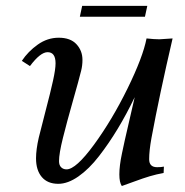

<svg xmlns="http://www.w3.org/2000/svg" viewBox="-20 -618 623 648"><path d="M176.8 2.4Q140.6 2.4 121.1 -20.5Q101.6 -43.5 101.6 -83.5Q101.6 -113.3 110.8 -153.3Q116.7 -178.2 133.5 -242.4Q150.4 -306.6 158.9 -345.5Q167.5 -384.3 167.5 -404.3Q167.5 -441.9 140.6 -441.9Q116.2 -441.9 81.1 -395L53.7 -412.6Q74.7 -444.3 107.4 -467.5Q140.1 -490.7 178.2 -490.7Q217.8 -490.7 238 -468.8Q258.3 -446.8 258.3 -416Q258.3 -397 253.9 -379.4Q246.1 -347.7 225.8 -276.6Q205.6 -205.6 192.4 -152.6Q179.2 -99.6 179.2 -74.2Q179.2 -60.5 186.3 -53.5Q193.4 -46.4 204.6 -46.4Q236.3 -46.4 297.4 -129.9Q358.4 -213.4 410.4 -319.3Q462.4 -425.3 474.6 -488.3Q500.5 -485.4 518.1 -485.4L562.5 -488.3Q518.1 -297.4 491.2 -152.3Q483.4 -109.4 483.4 -80.6Q483.4 -53.7 510.3 -53.7Q524.4 -53.7 533.2 -55.7L532.2 -34.2Q507.8 -29.8 485.6 -23.2Q463.4 -16.6 433.3 -5.4Q403.3 5.9 391.1 9.8Q382.8 -2 382.8 -29.3Q382.8 -58.6 391.6 -100.1Q398.9 -136.2 415.3 -206.1Q431.6 -275.9 434.6 -290Q407.2 -232.9 377.4 -183.6Q347.7 -134.3 314.2 -91.1Q280.8 -47.9 244.9 -22.7Q209 2.4 176.8 2.4ZM477.1 -598.1 469.2 -561.5H249.5L257.3 -598.1Z"/></svg>

Font: Flanker
Style: Italic
Weight: 400
Italic angle: -12°
Designer: Flanker
Version: Version 2.027